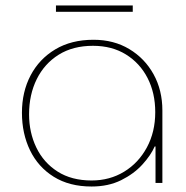

<svg xmlns="http://www.w3.org/2000/svg" viewBox="-20 -667 678 700"><path d="M314 13Q233 13 176 -22.5Q119 -58 89.5 -119Q60 -180 60 -256Q60 -332 91.5 -392Q123 -452 181.5 -487Q240 -522 321 -522Q395 -522 451.5 -488Q508 -454 540 -396Q572 -338 572 -264V0H547V-133H544Q530 -101 499 -67Q468 -33 421.5 -10Q375 13 314 13ZM314 -9Q380 -9 432.5 -41Q485 -73 515.5 -129.5Q546 -186 546 -258Q546 -328 518 -382.5Q490 -437 439 -468.5Q388 -500 319 -500Q246 -500 194 -467.5Q142 -435 114 -378.5Q86 -322 86 -250Q86 -184 112.5 -129Q139 -74 190 -41.5Q241 -9 314 -9ZM184 -624V-647H464V-624Z"/></svg>

Font: MuseoModerno Thin Thin
Style: Regular
Weight: 250
Version: Version 1.003